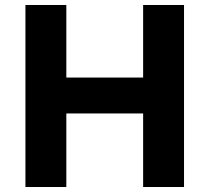

<svg xmlns="http://www.w3.org/2000/svg" viewBox="-20 -750 840 770"><path d="M554 -295H246V0H82V-730H246V-439H554V-730H718V0H554Z"/></svg>

Font: Sora-SIA
Style: Bold
Weight: 700
Designer: Jonathan Barnbrook, Julián Moncada
Foundry: Barnbrook Fonts
Version: Version 2.000